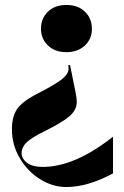

<svg xmlns="http://www.w3.org/2000/svg" viewBox="-20 -538 498 773"><path d="M289 -127Q289 -95 259 -69.5Q229 -44 160 -10Q107 16 87 35.5Q67 55 67 78Q67 101 89 117.5Q111 134 152 134Q281 134 434 13H435V160Q333 215 247 215Q192 215 141.5 183.5Q91 152 59.5 98.5Q28 45 28 -17Q28 -73 52.5 -104Q77 -135 144 -168Q206 -200 231 -220.5Q256 -241 256 -261L255 -276H262L278 -197Q283 -175 286 -157.5Q289 -140 289 -127ZM247 -518Q294 -518 322 -491Q350 -464 350 -422Q350 -381 321.5 -354.5Q293 -328 247 -328Q201 -328 173 -355Q145 -382 145 -422Q145 -464 173 -491Q201 -518 247 -518Z"/></svg>

Font: Nyght Serif Bold
Style: Regular
Weight: 700
Designer: Maksym Kobuzan
Version: Version 0.410